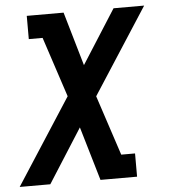

<svg xmlns="http://www.w3.org/2000/svg" viewBox="-84 -578 737 831"><g transform="rotate(-5 284.0 -162.5)"><path d="M-32 205 209 -168 123 -429H63V-530H223L291 -296L440 -530H573L332 -157L418 104H478V205H319L250 -29L101 205Z"/></g></svg>

Font: Iosevka Slab Extended Oblique
Style: Bold
Weight: 700
Width: 7
Italic angle: -9°
Monospace: yes
Designer: Belleve Invis
Foundry: Belleve Invis
Version: Version 11.1.1; ttfautohint (v1.8.3)